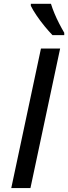

<svg xmlns="http://www.w3.org/2000/svg" viewBox="-20 -962 349 982"><path d="M37.6 0 189.5 -713.9H287.6L135.7 0ZM248.5 -782.2Q229.5 -801.8 207.5 -828.6Q185.5 -855.5 166.7 -883.3Q147.9 -911.1 137.7 -932.1V-942.4H240.7Q248 -918.5 258.8 -892.8Q269.5 -867.2 282.5 -842Q295.4 -816.9 308.6 -794.4V-782.2Z"/></svg>

Font: Open Sans Medium
Style: Italic
Weight: 500
Italic angle: -12°
Designer: Monotype Design Team
Foundry: Monotype Imaging Inc.
Version: Version 3.000